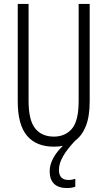

<svg xmlns="http://www.w3.org/2000/svg" viewBox="-20 -734 544 974"><path d="M279 128Q279 179 328 179Q338 179 347.5 177Q357 175 362 173V213Q345 220 319 220Q277 220 254.5 198.5Q232 177 232 135Q232 101 250.5 67.5Q269 34 299 6Q278 10 253 10Q164 10 117 -45.5Q70 -101 70 -220V-714H125V-222Q125 -124 158.5 -82.5Q192 -41 253 -41Q311 -41 345 -81Q379 -121 379 -222V-714H435V-221Q435 -143 415.5 -94.5Q396 -46 362 -21Q321 22 300 58.5Q279 95 279 128Z"/></svg>

Font: Noto Sans Ethiopic ExtraCondensed Light
Style: Regular
Weight: 300
Width: 2
Designer: Monotype Design Team
Foundry: Monotype Imaging Inc.
Version: Version 2.102; ttfautohint (v1.8.4.7-5d5b)